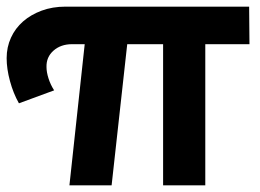

<svg xmlns="http://www.w3.org/2000/svg" viewBox="-34 -558 782 578"><path d="M584 0H457V-425H349L302 0H175L221 -425H183Q149 -425 127 -405.5Q105 -386 106 -356Q106 -341 112 -322Q118 -303 129 -286L23 -247Q6 -277 -4 -314Q-14 -351 -14 -383Q-14 -416 -1 -444.5Q12 -473 35.5 -493.5Q59 -514 91.5 -526Q124 -538 163 -538H716L717 -425H584Z"/></svg>

Font: Montserrat Semi Bold
Style: Regular
Weight: 600
Designer: Julieta Ulanovsky
Foundry: Julieta Ulanovsky
Version: Version 3.001 September 28, 2015